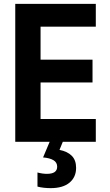

<svg xmlns="http://www.w3.org/2000/svg" viewBox="-20 -734 570 994"><path d="M59 0V-714H476V-596H190V-425H459V-307H190V-118H476V0ZM242 240Q225 240 206.5 238Q188 236 174 232V159Q200 166 223 166Q276 166 276 129Q276 107 257 95.5Q238 84 203 81L238 -2H306L288 42Q329 50 351.5 72.5Q374 95 374 135Q374 183 340 211.5Q306 240 242 240Z"/></svg>

Font: Noto Sans Mono Condensed
Style: Bold
Weight: 700
Width: 3
Designer: Monotype Design Team
Foundry: Monotype Imaging Inc.
Version: Version 2.014